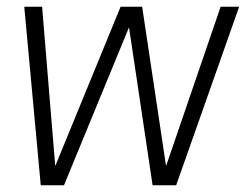

<svg xmlns="http://www.w3.org/2000/svg" viewBox="-20 -550 741 570"><path d="M503 0H433L363 -469L170 0H101L52 -530H105L144 -57L338 -530H402L473 -57L635 -530H690Z"/></svg>

Font: Tanohe Sans Light
Style: Italic
Weight: 300
Designer: Village Type and Design LLC & Cristiano Sobral
Foundry: Cooper Hewitt Smithsonian Design Museum
Version: Version 1.00;September 29, 2021;FontCreator 13.0.0.2655 64-b